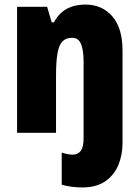

<svg xmlns="http://www.w3.org/2000/svg" viewBox="-20 -583 611 843"><path d="M341 240Q320 240 295.5 237Q271 234 251 228V87Q278 96 300 96Q322 96 334.5 79.5Q347 63 347 24V-312Q347 -364 335.5 -390.5Q324 -417 297 -417Q271 -417 255.5 -402.5Q240 -388 233 -352Q226 -316 226 -250V0H55V-553H187L207 -485H217Q238 -525 273 -544Q308 -563 354 -563Q428 -563 473 -511.5Q518 -460 518 -360V45Q518 96 500 140.5Q482 185 443 212.5Q404 240 341 240Z"/></svg>

Font: Noto Sans Gujarati UI Condensed Black
Style: Regular
Weight: 900
Width: 3
Designer: Jelle Bosma - Monotype Design Team, Universal Thirst
Foundry: Monotype Imaging Inc.
Version: Version 2.106; ttfautohint (v1.8.4.7-5d5b)